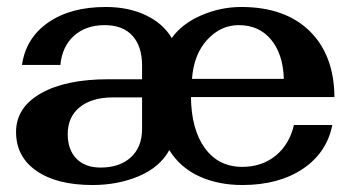

<svg xmlns="http://www.w3.org/2000/svg" viewBox="-20 -520 996 550"><path d="M822 -162H932Q916 -82 847 -36Q778 10 674 10Q605 10 550.5 -15Q496 -40 465 -90Q438 -41 378 -15.5Q318 10 245 10Q143 10 84.5 -30.5Q26 -71 26 -142Q26 -212 97 -252.5Q168 -293 291 -293H387V-332Q387 -387 359.5 -417.5Q332 -448 280 -448Q226 -448 192 -417.5Q158 -387 153 -334H43Q54 -411 118 -455.5Q182 -500 283 -500Q348 -500 397.5 -476.5Q447 -453 472 -411Q501 -452 556.5 -476Q612 -500 671 -500Q796 -500 866.5 -431.5Q937 -363 938 -242H527Q528 -149 567 -95.5Q606 -42 674 -42Q730 -42 769.5 -74Q809 -106 822 -162ZM530 -294H793Q791 -365 756.5 -406.5Q722 -448 664 -448Q612 -448 573.5 -406Q535 -364 530 -294ZM387 -241H304Q243 -241 208.5 -213Q174 -185 174 -136Q174 -91 199 -65.5Q224 -40 268 -40Q323 -40 355 -69.5Q387 -99 387 -151Z"/></svg>

Font: Fahkwang
Style: Bold
Weight: 700
Designer: Suppakit Chalermlarp | Katatrad Co.,Ltd.
Foundry: Cadson Demak Co.,Ltd.
Version: Version 1.000; ttfautohint (v1.6)